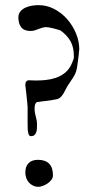

<svg xmlns="http://www.w3.org/2000/svg" viewBox="-20 -719 361 740"><path d="M77.6 -389.6V-392.1Q77.6 -400.9 81.5 -405.3Q85.4 -409.7 90.3 -409.7Q97.2 -409.7 103.8 -409.2Q110.4 -408.7 116.7 -408.7Q136.2 -408.7 155.8 -410.6Q175.3 -412.6 193.4 -418.5Q211.4 -424.3 226.6 -435.3Q241.7 -446.3 252 -464.4Q253.4 -466.8 255.4 -471.2Q257.3 -475.6 259 -480Q260.7 -484.4 262.2 -488Q263.7 -491.7 263.7 -492.7Q264.6 -492.7 264.6 -497.3Q264.6 -502 264.6 -504.4Q264.6 -536.6 251.7 -560.1Q238.8 -583.5 212.4 -602.1Q207.5 -603.5 200.9 -605.5Q194.3 -607.4 186.8 -609.4Q179.2 -611.3 171.4 -612.8Q163.6 -614.3 157.2 -614.3Q149.9 -614.3 142.6 -612.1Q135.3 -609.9 127.9 -606.9Q120.6 -604 113.3 -601.8Q106 -599.6 98.1 -599.6Q72.8 -599.6 61.8 -614Q50.8 -628.4 50.8 -651.4Q50.8 -666 58.8 -675.3Q66.9 -684.6 78.9 -689.9Q90.8 -695.3 104.2 -697.3Q117.7 -699.2 128.4 -699.2Q160.6 -699.2 189.5 -684.1Q218.3 -668.9 239.5 -644.5Q260.7 -620.1 273.2 -589.6Q285.6 -559.1 285.6 -528.8Q285.6 -528.3 285.4 -527.3Q285.2 -526.4 285.2 -525.4Q284.7 -523.9 284.7 -522.9Q284.7 -517.6 283.4 -507.6Q282.2 -497.6 280.8 -486.8Q279.3 -476.1 278.1 -467.3Q276.9 -458.5 276.4 -456.1Q272.5 -435.5 261.2 -419.2Q250 -402.8 239.3 -386.2Q235.8 -380.4 232.2 -372.6Q228.5 -364.7 224.1 -357.7Q219.7 -350.6 213.9 -344.7Q208 -338.9 200.2 -336.9Q189 -334.5 179.2 -333Q169.4 -331.5 160.2 -330.3Q150.9 -329.1 141.4 -328.1Q131.8 -327.1 121.1 -325.2Q115.2 -318.8 114.3 -313.2Q113.3 -307.6 113.3 -300.8Q113.3 -285.2 117.9 -269.8Q122.6 -254.4 122.6 -239.7Q122.6 -232.4 122.3 -224.6Q122.1 -216.8 119.9 -210Q117.7 -203.1 113 -198.7Q108.4 -194.3 99.1 -194.3Q93.3 -194.3 90.8 -200.4Q88.4 -206.5 87.4 -214.8Q86.4 -223.1 86.7 -231Q86.9 -238.8 86.4 -242.7V-305.7Q86.4 -309.1 85.2 -321.3Q84 -333.5 82.5 -347.7Q81.1 -361.8 79.6 -374Q78.1 -386.2 77.6 -389.6ZM77.6 -54.2Q77.6 -77.1 90.1 -90.1Q102.5 -103 127 -103Q154.8 -103 169.4 -88.1Q184.1 -73.2 184.1 -43Q184.1 -34.2 178.2 -26.1Q172.4 -18.1 163.6 -12.2Q154.8 -6.3 145.3 -2.7Q135.7 1 128.4 1Q116.7 1 107.2 -3.7Q97.7 -8.3 91.1 -15.9Q84.5 -23.4 81.1 -33.4Q77.6 -43.5 77.6 -54.2Z"/></svg>

Font: IM FELL French Canon SC
Style: Regular
Weight: 400
Designer: Igino Marini
Foundry: Igino Marini
Version: 3.00